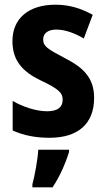

<svg xmlns="http://www.w3.org/2000/svg" viewBox="-20 -577 452 818"><path d="M381 -160C381 -247 333 -290 257 -329C181 -369 164 -380 164 -409C164 -435 184 -451 220 -451C258 -451 300 -435 337 -413L375 -514C324 -542 274 -557 216 -557C104 -557 33 -500 33 -402C33 -319 76 -272 152 -235C231 -198 247 -181 247 -152C247 -120 225 -103 181 -103C133 -103 77 -122 34 -147V-21C81 0 131 10 191 10C314 10 381 -51 381 -160ZM274 71V61H143C141 101 128 172 118 208V221H204C234 176 258 122 274 71Z"/></svg>

Font: Noto Sans Thai Looped Condensed
Style: Bold
Weight: 700
Width: 3
Designer: Sasikarn Vongin, Ben Mitchell
Foundry: The Fontpad Ltd
Version: Version 1.001